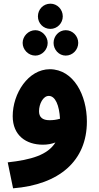

<svg xmlns="http://www.w3.org/2000/svg" viewBox="-20 -793 537 1043"><path d="M254 -636C291 -636 321 -667 321 -704C321 -742 291 -773 254 -773C215 -773 186 -742 186 -704C186 -667 215 -636 254 -636ZM172 -491C208 -491 239 -523 239 -560C239 -596 208 -629 172 -629C134 -629 103 -596 103 -560C103 -523 134 -491 172 -491ZM337 -491C375 -491 405 -523 405 -560C405 -597 375 -629 337 -629C300 -629 271 -597 271 -560C271 -523 300 -491 337 -491ZM51 230C302 210 452 81 452 -133C452 -276 380 -416 251 -417C133 -417 49 -285 49 -162C49 -57 122 -7 213 -7C238 -7 260 -11 281 -19C239 49 149 75 22 89ZM192 -189C192 -228 214 -272 245 -272C281 -272 302 -220 306 -148C286 -142 267 -140 249 -140C211 -140 192 -156 192 -189Z"/></svg>

Font: Noto Sans Arabic UI SmCn XBd
Style: Regular
Weight: 800
Width: 4
Designer: Monotype Design Team, Nadine Chahine and Nizar Qandah
Foundry: Monotype Imaging Inc.
Version: Version 2.010